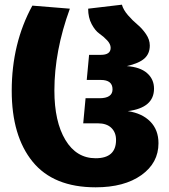

<svg xmlns="http://www.w3.org/2000/svg" viewBox="-20 -780 720 819"><path d="M388 19Q208 19 119 -90.5Q30 -200 30 -393Q30 -595 118 -756L278 -743Q212 -562 212 -394Q212 -261 259 -183Q306 -105 388 -105Q475 -105 475 -183Q475 -215 455 -234.5Q435 -254 397 -254H335L345 -361H404Q460 -361 460 -399Q460 -439 410 -439H350L360 -546H410Q452 -546 452 -576Q452 -592 437 -608Q422 -624 404 -636.5Q386 -649 371 -677Q356 -705 356 -743L500 -760Q506 -738 526 -715Q546 -692 566 -675.5Q586 -659 602.5 -635Q619 -611 619 -586Q619 -551 596 -530.5Q573 -510 521 -498Q578 -494 607.5 -468Q637 -442 637 -402Q637 -320 525 -306Q586 -297 621 -261.5Q656 -226 656 -169Q656 -85 583 -33Q510 19 388 19Z"/></svg>

Font: FiraGO ExtraBold
Style: Regular
Weight: 800
Designer: bBox Type
Foundry: bBox Type GmbH
Version: Version 1.001;PS 001.001;hotconv 1.0.88;makeotf.lib2.5.64775